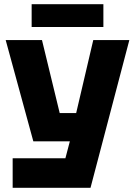

<svg xmlns="http://www.w3.org/2000/svg" viewBox="-20 -890 640 910"><path d="M40 0V-140H290L311 -220H138L7 -700H179L263 -354H341L422 -700H593L409 0ZM130 -762V-870H470V-762Z"/></svg>

Font: Tektur
Style: Bold
Weight: 700
Designer: Adam Jagosz
Foundry: Adam Jagosz
Version: Version 1.005;gftools[0.9.30]